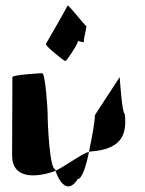

<svg xmlns="http://www.w3.org/2000/svg" viewBox="-20 -812 515 682"><path d="M23 -260C23 -175 108 -180 177 -205C176 -207 177 -209 176 -211C157 -211 149 -366 149 -416C149 -424 141 -552 130 -552C120 -552 24 -546 24 -538C24 -538 23 -340 23 -260ZM143 -656C141 -648 208 -595 212 -595C217 -595 259 -659 257 -667C257 -667 280 -658 278 -665C276 -672 290 -720 286 -720C282 -720 222 -798 220 -792C218 -786 144 -657 143 -656ZM177 -205C195 -153 226 -127 256 -176C271 -176 286 -221 296 -273C269 -265 220 -227 177 -205ZM296 -273C299 -274 302 -274 304 -274C400 -282 434 -322 423 -408C413 -408 405 -546 405 -538L317 -403C317 -376 306 -322 296 -273Z"/></svg>

Font: Ampere
Style: UltCnd
Weight: 400
Version: Version 1